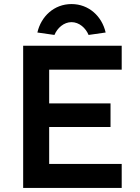

<svg xmlns="http://www.w3.org/2000/svg" viewBox="-20 -925 689 945"><path d="M94 0H579V-118H222V-300H524V-416H222V-582H579V-700H94ZM164 -765 248 -753C262 -787 294 -816 332 -816C370 -816 402 -787 416 -753L500 -765C482 -844 418 -905 332 -905C246 -905 182 -844 164 -765Z"/></svg>

Font: Easer Grotesk Medium
Style: Regular
Weight: 500
Designer: Boardeaser, Bonnie Shaver-Troup, Thomas Jockin
Foundry: Lexend
Version: Version 1.001;Glyphs 3.1.2 (3151)